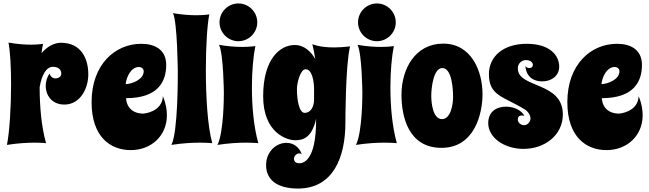

<svg xmlns="http://www.w3.org/2000/svg" viewBox="-20 -829 3749 1109"><path d="M286 -443C326 -443 334 -418 334 -404C334 -389 322 -376 298 -376C298 -376 275 -376 266 -404C252 -384 244 -358 244 -332C244 -283 276 -225 352 -225C440 -225 490 -313 490 -400C490 -490 449 -582 332 -582C297 -582 254 -563 220 -522C222 -542 225 -560 229 -576C229 -576 203 -571 159 -571C125 -571 81 -574 29 -583C39 -532 44 -440 44 -342C44 -210 35 -65 20 8C84 -2 138 -5 178 -5C221 -5 246 -2 246 -2C219 -97 209 -216 209 -326C221 -395 246 -443 286 -443Z M940 -454C940 -544 872 -576 796 -576C644 -576 509 -456 509 -239C509 -38 618 38 735 38C855 38 944 -46 944 -163C944 -195 938 -232 921 -274C917 -181 810 -173 810 -173C809 -173 715 -166 708 -262C891 -262 940 -356 940 -454ZM706 -343C710 -384 737 -442 782 -442C798 -442 810 -432 810 -417C810 -370 743 -344 706 -343Z M1206 -2C1179 -99 1169 -269 1169 -425C1169 -561 1177 -688 1189 -746C1189 -746 1160 -741 1113 -741C1077 -741 1031 -744 979 -753C1005 -702 1007 -412 1007 -412C1007 -383 1008 -66 970 8C1034 -2 1091 -5 1133 -5C1178 -5 1206 -2 1206 -2Z M1472 -2C1445 -99 1435 -217 1435 -324C1435 -418 1443 -505 1455 -563C1455 -563 1426 -558 1379 -558C1343 -558 1297 -561 1245 -570C1271 -519 1273 -294 1273 -294C1273 -275 1273 -66 1236 8C1300 -2 1357 -5 1399 -5C1444 -5 1472 -2 1472 -2ZM1248 -700C1248 -640 1297 -591 1357 -591C1417 -591 1466 -640 1466 -700C1466 -760 1417 -809 1357 -809C1297 -809 1248 -760 1248 -700Z M2002 -561C1967 -557 1936 -555 1910 -555C1823 -555 1784 -574 1784 -574C1791 -545 1797 -516 1801 -488C1778 -527 1741 -569 1682 -569C1600 -569 1500 -492 1500 -273C1500 -61 1638 -19 1684 -19C1725 -19 1780 -27 1806 -143C1807 106 1729 114 1707 114C1695 114 1678 108 1678 88C1678 71 1694 57 1709 57C1714 57 1719 58 1723 61C1706 16 1671 -4 1634 -4C1577 -4 1517 45 1517 125C1517 205 1575 260 1701 260C1905 260 1975 79 1975 -120C1975 -120 1975 -453 2002 -561ZM1794 -253C1794 -212 1774 -177 1740 -177C1708 -177 1695 -251 1695 -314C1695 -350 1715 -429 1745 -429C1785 -429 1794 -352 1794 -316Z M2272 -2C2245 -99 2235 -217 2235 -324C2235 -418 2243 -505 2255 -563C2255 -563 2226 -558 2179 -558C2143 -558 2097 -561 2045 -570C2071 -519 2073 -294 2073 -294C2073 -275 2073 -66 2036 8C2100 -2 2157 -5 2199 -5C2244 -5 2272 -2 2272 -2ZM2048 -700C2048 -640 2097 -591 2157 -591C2217 -591 2266 -640 2266 -700C2266 -760 2217 -809 2157 -809C2097 -809 2048 -760 2048 -700Z M2767 -285C2767 -417 2704 -577 2540 -577C2377 -577 2299 -429 2299 -282C2299 -157 2338 25 2530 25C2721 25 2767 -172 2767 -285ZM2597 -269C2597 -224 2583 -141 2533 -141C2481 -141 2471 -232 2471 -275C2471 -320 2483 -436 2535 -436C2590 -436 2597 -315 2597 -269Z M3210 -444C3210 -505 3161 -576 3022 -576C2885 -576 2804 -501 2804 -401C2804 -274 2888 -273 3011 -197C3032 -184 3044 -162 3044 -145C3044 -126 3028 -106 3007 -106C2989 -106 2971 -120 2971 -138C2971 -155 2980 -162 2994 -162C2999 -162 3004 -161 3009 -160C2991 -194 2946 -213 2903 -213C2845 -213 2800 -182 2800 -118C2800 -33 2894 31 3004 31C3125 31 3231 -47 3231 -168C3231 -359 2971 -318 2971 -434C2971 -466 2997 -482 3017 -482C3048 -482 3058 -465 3058 -454C3058 -446 3052 -436 3037 -436C3032 -436 3021 -437 3015 -448C3015 -431 3024 -359 3113 -359C3166 -359 3210 -392 3210 -444Z M3688 -454C3688 -544 3620 -576 3544 -576C3392 -576 3257 -456 3257 -239C3257 -38 3366 38 3483 38C3603 38 3692 -46 3692 -163C3692 -195 3686 -232 3669 -274C3665 -181 3558 -173 3558 -173C3557 -173 3463 -166 3456 -262C3639 -262 3688 -356 3688 -454ZM3454 -343C3458 -384 3485 -442 3530 -442C3546 -442 3558 -432 3558 -417C3558 -370 3491 -344 3454 -343Z"/></svg>

Font: Spicy Rice
Style: Regular
Weight: 400
Designer: Astigmatic (AOETI)
Foundry: Astigmatic (AOETI)
Version: Version 1.000